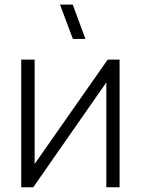

<svg xmlns="http://www.w3.org/2000/svg" viewBox="-20 -792 596 812"><path d="M485.8 -540V0H429.7V-443.4L120.6 0H69.8V-540H126.5V-98.6L435.5 -540ZM233.9 -772.5H287.6L341.3 -627.4H288.1Z"/></svg>

Font: Manrope Light
Style: Regular
Weight: 300
Designer: Mikhail Sharanda
Foundry: Mikhail Sharanda
Version: Version 4.505;FEAKit 1.0